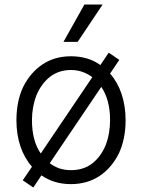

<svg xmlns="http://www.w3.org/2000/svg" viewBox="-20 -805 631 853"><path d="M71 -154Q53 -207 53 -271Q53 -355 83 -419Q116 -484 169 -519Q223 -555 295 -555Q372 -555 426 -516L463 -571L510 -539L469 -478Q502 -441 520 -388Q538 -334 538 -271Q538 -188 508 -123Q475 -58 422 -23Q367 13 295 13Q220 13 164 -26L128 28L81 -4L122 -64Q89 -102 71 -154ZM390 -79Q428 -109 449 -159Q469 -211 469 -271Q469 -362 430 -419L201 -80Q217 -67 243 -57Q269 -49 295 -49Q351 -49 390 -79ZM348 -485Q324 -494 295 -494Q241 -494 201 -463Q163 -432 142 -382Q122 -330 122 -271Q122 -180 161 -123L390 -462Q374 -475 348 -485ZM436 -785 325 -619H262L355 -785Z"/></svg>

Font: Sinter Normal
Style: Regular
Weight: 350
Foundry: Adobe & rsms
Version: Version 1.000